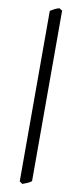

<svg xmlns="http://www.w3.org/2000/svg" viewBox="-109 -850 448 1084"><g transform="rotate(10 114.5 -308.5)"><path d="M156.2 172.4Q147.5 180.2 132.3 187Q117.2 193.8 105 197.8L87.9 186.5V-791.5Q101.6 -799.8 113 -805.7Q124.5 -811.5 138.7 -815.4L156.2 -804.7Z"/></g></svg>

Font: Akkhara
Style: Regular
Weight: 400
Designer: J. Victor Gaultney
Version: Version 1.00 June 13, 2006, initial release